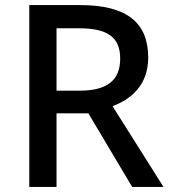

<svg xmlns="http://www.w3.org/2000/svg" viewBox="-20 -734 673 754"><path d="M295 -714H95V0H202V-289H327L499 0H622L422 -317C493 -344 562 -398 562 -508C562 -646 477 -714 295 -714ZM288 -623C400 -623 452 -590 452 -504C452 -421 404 -378 293 -378H202V-623Z"/></svg>

Font: Noto Sans Medefaidrin Medium
Style: Regular
Weight: 500
Designer: Dalton Maag Ltd
Foundry: Dalton Maag Ltd
Version: Version 1.002